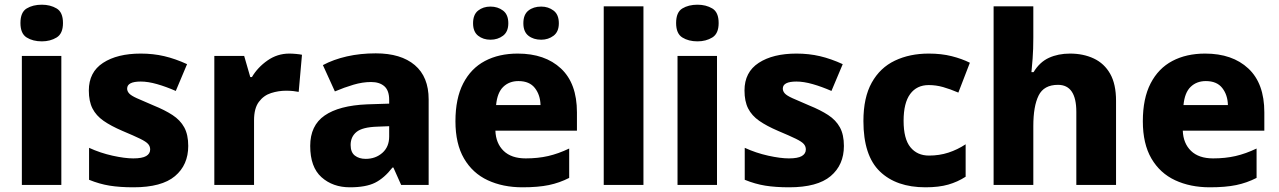

<svg xmlns="http://www.w3.org/2000/svg" viewBox="-20 -787 5442 817"><path d="M158 -767Q194 -767 221 -751Q248 -735 248 -689Q248 -644 221 -627.5Q194 -611 158 -611Q120 -611 93.5 -627.5Q67 -644 67 -689Q67 -735 93.5 -751Q120 -767 158 -767ZM241 -549V0H73V-549Z M781 -166Q781 -85 724.5 -37.5Q668 10 548 10Q490 10 446.5 3Q403 -4 359 -22V-158Q407 -136 459 -124.5Q511 -113 547 -113Q585 -113 602 -123Q619 -133 619 -151Q619 -164 610.5 -174Q602 -184 576.5 -196.5Q551 -209 501 -230Q452 -251 420.5 -273Q389 -295 373.5 -325.5Q358 -356 358 -402Q358 -480 418.5 -519.5Q479 -559 579 -559Q632 -559 679 -548Q726 -537 776 -514L728 -400Q687 -418 648.5 -429Q610 -440 579 -440Q521 -440 521 -410Q521 -399 529.5 -389.5Q538 -380 562.5 -369Q587 -358 634 -338Q681 -319 714 -297.5Q747 -276 764 -245Q781 -214 781 -166Z M1211 -559Q1224 -559 1240 -557.5Q1256 -556 1265 -554L1251 -396Q1242 -398 1228 -399.5Q1214 -401 1197 -401Q1165 -401 1133.5 -391Q1102 -381 1081.5 -353.5Q1061 -326 1061 -275V0H892V-549H1019L1045 -459H1052Q1076 -500 1118 -529.5Q1160 -559 1211 -559Z M1579 -560Q1686 -560 1745 -510Q1804 -460 1804 -364V0H1687L1654 -74H1650Q1615 -29 1576 -9.5Q1537 10 1469 10Q1396 10 1348 -33Q1300 -76 1300 -166Q1300 -253 1361.5 -295.5Q1423 -338 1542 -343L1636 -346V-362Q1636 -402 1615.5 -420Q1595 -438 1559 -438Q1523 -438 1484 -426.5Q1445 -415 1405 -398L1354 -510Q1399 -534 1456 -547Q1513 -560 1579 -560ZM1585 -248Q1522 -246 1497 -225.5Q1472 -205 1472 -170Q1472 -139 1490 -125Q1508 -111 1536 -111Q1578 -111 1607 -136.5Q1636 -162 1636 -206V-250Z M2183 -559Q2299 -559 2367 -495.5Q2435 -432 2435 -309V-231H2088Q2090 -177 2123 -145Q2156 -113 2217 -113Q2269 -113 2312.5 -123Q2356 -133 2402 -155V-30Q2361 -9 2315.5 0.5Q2270 10 2203 10Q2120 10 2055.5 -20Q1991 -50 1954.5 -112.5Q1918 -175 1918 -271Q1918 -368 1951 -432Q1984 -496 2043.5 -527.5Q2103 -559 2183 -559ZM2186 -442Q2147 -442 2121.5 -417.5Q2096 -393 2091 -340H2280Q2279 -383 2256 -412.5Q2233 -442 2186 -442ZM1993 -688Q1993 -725 2014.5 -742Q2036 -759 2067 -759Q2098 -759 2120.5 -742Q2143 -725 2143 -688Q2143 -652 2120.5 -635Q2098 -618 2067 -618Q2036 -618 2014.5 -635Q1993 -652 1993 -688ZM2207 -688Q2207 -725 2228.5 -742Q2250 -759 2283 -759Q2313 -759 2335.5 -742Q2358 -725 2358 -688Q2358 -652 2335.5 -635Q2313 -618 2283 -618Q2250 -618 2228.5 -635Q2207 -652 2207 -688Z M2718 0H2549V-760H2718Z M2948 -767Q2984 -767 3011 -751Q3038 -735 3038 -689Q3038 -644 3011 -627.5Q2984 -611 2948 -611Q2910 -611 2883.5 -627.5Q2857 -644 2857 -689Q2857 -735 2883.5 -751Q2910 -767 2948 -767ZM3031 -549V0H2863V-549Z M3571 -166Q3571 -85 3514.5 -37.5Q3458 10 3338 10Q3280 10 3236.5 3Q3193 -4 3149 -22V-158Q3197 -136 3249 -124.5Q3301 -113 3337 -113Q3375 -113 3392 -123Q3409 -133 3409 -151Q3409 -164 3400.5 -174Q3392 -184 3366.5 -196.5Q3341 -209 3291 -230Q3242 -251 3210.5 -273Q3179 -295 3163.5 -325.5Q3148 -356 3148 -402Q3148 -480 3208.5 -519.5Q3269 -559 3369 -559Q3422 -559 3469 -548Q3516 -537 3566 -514L3518 -400Q3477 -418 3438.5 -429Q3400 -440 3369 -440Q3311 -440 3311 -410Q3311 -399 3319.5 -389.5Q3328 -380 3352.5 -369Q3377 -358 3424 -338Q3471 -319 3504 -297.5Q3537 -276 3554 -245Q3571 -214 3571 -166Z M3918 10Q3794 10 3724 -57.5Q3654 -125 3654 -272Q3654 -372 3689.5 -435.5Q3725 -499 3788 -529Q3851 -559 3932 -559Q3986 -559 4029.5 -548Q4073 -537 4107 -520L4058 -393Q4023 -408 3993 -416.5Q3963 -425 3932 -425Q3881 -425 3853 -387Q3825 -349 3825 -273Q3825 -196 3854 -160.5Q3883 -125 3933 -125Q3977 -125 4015.5 -137.5Q4054 -150 4089 -173V-35Q4055 -13 4015 -1.5Q3975 10 3918 10Z M4377 -627Q4377 -577 4374 -537.5Q4371 -498 4369 -480H4378Q4404 -523 4443.5 -541Q4483 -559 4533 -559Q4590 -559 4634.5 -538Q4679 -517 4704 -473Q4729 -429 4729 -358V0H4560V-311Q4560 -426 4482 -426Q4422 -426 4399.5 -380.5Q4377 -335 4377 -251V0H4208V-760H4377Z M5108 -559Q5224 -559 5292 -495.5Q5360 -432 5360 -309V-231H5013Q5015 -177 5048 -145Q5081 -113 5142 -113Q5194 -113 5237.5 -123Q5281 -133 5327 -155V-30Q5286 -9 5240.5 0.5Q5195 10 5128 10Q5045 10 4980.5 -20Q4916 -50 4879.5 -112.5Q4843 -175 4843 -271Q4843 -368 4876 -432Q4909 -496 4968.5 -527.5Q5028 -559 5108 -559ZM5111 -442Q5072 -442 5046.5 -417.5Q5021 -393 5016 -340H5205Q5204 -383 5181 -412.5Q5158 -442 5111 -442Z"/></svg>

Font: Noto Sans Sinhala UI ExtraBold
Style: Regular
Weight: 800
Designer: Jelle Bosma - Monotype Design Team
Foundry: Monotype Imaging Inc.
Version: Version 2.006; ttfautohint (v1.8.4.7-5d5b)